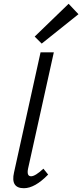

<svg xmlns="http://www.w3.org/2000/svg" viewBox="-20 -987 434 1013"><path d="M200 -757 163 -794 342 -967 394 -912ZM106 6Q35 6 54 -77L194 -711H264L128 -97Q120 -57 144 -57Q166 -57 209 -97L234 -66Q164 6 106 6Z"/></svg>

Font: EauTest Medium
Style: Italic
Weight: 500
Italic angle: -12°
Designer: Christian Thalmann (Catharsis Fonts)
Version: Version 0.001;PS 000.001;hotconv 1.0.88;makeotf.lib2.5.64775